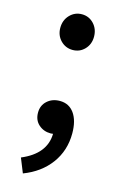

<svg xmlns="http://www.w3.org/2000/svg" viewBox="-115 -592 529 843"><g transform="rotate(15 149.0 -171.0)"><path d="M72.3 -460Q72.3 -495.1 94.7 -518.6Q117.2 -542 149.4 -542Q181.6 -542 203.6 -518.6Q225.6 -495.1 225.6 -460Q225.6 -425.8 203.6 -402.8Q181.6 -379.9 149.4 -379.9Q117.2 -379.9 94.7 -402.8Q72.3 -425.8 72.3 -460ZM79.1 200.2 52.7 134.8Q160.2 89.8 162.1 -2Q158.2 -1 151.4 -1Q119.1 -1 96.7 -21Q74.2 -41 74.2 -75.2Q74.2 -108.4 97.2 -128.9Q120.1 -149.4 154.3 -149.4Q196.3 -149.4 219.7 -116.2Q243.2 -83 243.2 -25.4Q243.2 52.7 199.7 111.8Q156.2 170.9 79.1 200.2Z"/></g></svg>

Font: Gen Shin Gothic Medium
Style: Regular
Weight: 500
Designer: [Source Han Sans]
Ryoko NISHIZUKA  (kana & ideographs); Paul D. Hunt (Latin, Greek & Cyrillic); Wenlong ZHANG  (bopomofo
Version: Version 1.002.20150607